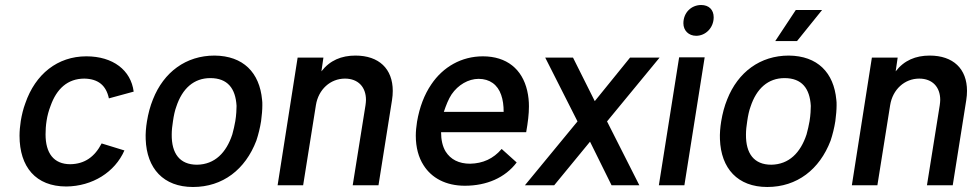

<svg xmlns="http://www.w3.org/2000/svg" viewBox="-20 -740 3913 767"><path d="M245 5C349 4 439 -52 477 -139L386 -167C358 -113 318 -85 261 -84C194 -84 162 -129 162 -203C162 -220 163 -238 166 -257C169 -278 175 -299 182 -317C206 -385 250 -426 317 -426C372 -425 404 -399 415 -347L514 -374C503 -460 431 -515 325 -515C210 -515 121 -444 81 -327C73 -306 67 -281 63 -257C60 -237 58 -217 58 -198C58 -73 123 5 245 5Z M751 7C870 7 960 -63 1004 -178C1012 -202 1019 -230 1023 -256C1026 -279 1028 -301 1028 -319C1028 -328 1028 -335 1027 -341C1017 -450 952 -517 837 -518C723 -518 634 -452 591 -343C580 -316 572 -286 567 -255C563 -231 561 -205 562 -184C566 -67 633 7 751 7ZM767 -82C698 -82 665 -127 666 -203C666 -219 668 -238 671 -256C674 -278 679 -300 684 -313C708 -387 755 -428 820 -428C889 -428 921 -387 925 -317C925 -305 924 -280 920 -256C917 -240 913 -220 908 -203C884 -130 838 -83 767 -82Z M1400 -518C1344 -518 1298 -499 1264 -455L1272 -510H1169L1089 0H1191L1242 -320C1252 -383 1300 -426 1358 -426C1411 -426 1442 -392 1442 -341C1442 -334 1441 -327 1440 -319L1389 0H1492L1546 -340C1548 -353 1549 -365 1549 -377C1549 -465 1494 -518 1400 -518Z M1858 -86C1813 -86 1780 -103 1760 -135C1748 -155 1742 -181 1742 -212H2082C2089 -252 2093 -284 2093 -315C2093 -336 2091 -356 2086 -378C2066 -464 2004 -515 1909 -515C1824 -515 1750 -473 1703 -403C1675 -362 1656 -312 1646 -254C1643 -234 1641 -216 1641 -198C1641 -151 1652 -111 1672 -80C1704 -29 1761 2 1837 2C1924 2 1998 -30 2044 -91L1984 -145C1951 -106 1909 -87 1858 -86ZM1892 -425C1936 -425 1968 -402 1982 -361C1989 -341 1992 -319 1992 -293H1753C1762 -320 1772 -345 1784 -363C1810 -401 1851 -425 1892 -425Z M2077 0H2194L2337 -174L2423 0H2534L2405 -255L2615 -510H2497L2356 -336L2269 -510H2158L2287 -255Z M2761 -597C2799 -597 2831 -629 2831 -671C2831 -701 2812 -720 2781 -720C2742 -720 2710 -690 2710 -647C2710 -618 2731 -597 2761 -597ZM2612 0H2714L2795 -511H2693Z M3077 -576H3164L3264 -700H3159ZM3045 7C3164 7 3254 -63 3298 -178C3306 -202 3313 -230 3317 -256C3320 -279 3322 -301 3322 -319C3322 -328 3322 -335 3321 -341C3311 -450 3246 -517 3131 -518C3017 -518 2928 -452 2885 -343C2874 -316 2866 -286 2861 -255C2857 -231 2855 -205 2856 -184C2860 -67 2927 7 3045 7ZM3061 -82C2992 -82 2959 -127 2960 -203C2960 -219 2962 -238 2965 -256C2968 -278 2973 -300 2978 -313C3002 -387 3049 -428 3114 -428C3183 -428 3215 -387 3219 -317C3219 -305 3218 -280 3214 -256C3211 -240 3207 -220 3202 -203C3178 -130 3132 -83 3061 -82Z M3694 -518C3638 -518 3592 -499 3558 -455L3566 -510H3463L3383 0H3485L3536 -320C3546 -383 3594 -426 3652 -426C3705 -426 3736 -392 3736 -341C3736 -334 3735 -327 3734 -319L3683 0H3786L3840 -340C3842 -353 3843 -365 3843 -377C3843 -465 3788 -518 3694 -518Z"/></svg>

Font: Arthouse Owned Medium
Style: Italic
Weight: 500
Italic angle: -10°
Designer: Jeremy Tribby
Foundry: Tribby Type
Version: Version 1.000;PS 001.000;hotconv 1.0.88;makeotf.lib2.5.64775